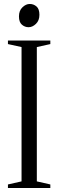

<svg xmlns="http://www.w3.org/2000/svg" viewBox="-20 -947 294 967"><path d="M88.5 -33.5V-710L20 -725V-743H233.5V-725L165.5 -710V-33.5L233.5 -18V0H20V-18ZM123.5 -810Q105 -810 90.2 -822.8Q75.5 -835.5 75.5 -864.5Q75.5 -893.5 93 -910.2Q110.5 -927 129.5 -927H130.5Q149 -927 163.8 -914.5Q178.5 -902 178.5 -872.5Q178.5 -843.5 161 -826.8Q143.5 -810 124.5 -810Z"/></svg>

Font: Merriweather 144pt Light
Style: Regular
Weight: 300
Version: Version 2.100